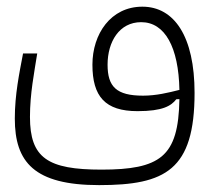

<svg xmlns="http://www.w3.org/2000/svg" viewBox="-20 -346 626 569"><path d="M273.9 202.6C470.2 202.6 556.6 157.7 556.6 -70.8C556.6 -237.8 496.6 -326.2 401.9 -326.2C308.1 -326.2 253.9 -245.1 253.9 -154.3C253.9 -60.1 291.5 -16.6 387.7 -16.6C461.9 -16.6 487.3 -32.2 502.4 -51.8L511.7 -52.2C510.3 33.7 496.1 86.4 459.5 117.2C423.8 147 367.2 156.7 280.8 156.7C121.1 156.7 68.8 122.1 68.8 0.5C68.8 -68.8 81.5 -130.9 90.3 -187.5H48.3C37.1 -128.4 23.9 -65.9 23.9 5.4C23.9 134.3 81.1 202.6 273.9 202.6ZM511.7 -79.6C479 -71.3 442.9 -62.5 403.8 -62.5C324.7 -62.5 298.8 -89.4 298.8 -154.3C298.8 -222.2 333.5 -280.3 398.4 -280.3C468.8 -280.3 509.3 -206.1 511.7 -79.6Z"/></svg>

Font: Cascadia Mono PL ExtraLight
Style: Regular
Weight: 200
Monospace: yes
Designer: Aaron Bell
Foundry: Saja Typeworks
Version: Version 2404.023